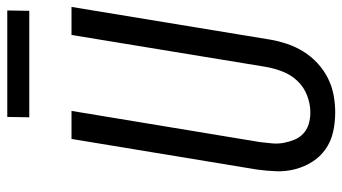

<svg xmlns="http://www.w3.org/2000/svg" viewBox="-232 -724 964 541"><g transform="rotate(-90 250.5 -454.0)"><path d="M204 8Q175 8 148.5 2Q122 -4 100.5 -19Q79 -34 65 -56Q51 -78 44 -104Q37 -130 38 -158Q39 -186 43 -214L129 -735H208L120 -203Q118 -186 116.5 -169.5Q115 -153 118 -137Q121 -121 127 -106.5Q133 -92 144.5 -81.5Q156 -71 171.5 -66.5Q187 -62 204 -62Q227 -62 251 -71Q275 -80 292.5 -98.5Q310 -117 319 -140.5Q328 -164 332 -187L422 -735H501L409 -176Q405 -152 397 -128Q389 -104 375.5 -82Q362 -60 342.5 -42Q323 -24 300 -12.5Q277 -1 252.5 3.5Q228 8 204 8ZM190 -854 191 -916H491L490 -854Z"/></g></svg>

Font: Iosevka
Style: Italic
Weight: 400
Italic angle: -9°
Monospace: yes
Designer: Belleve Invis
Foundry: Belleve Invis
Version: Version 32.5.0; ttfautohint (v1.8.4)